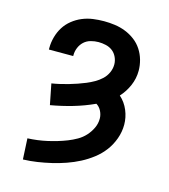

<svg xmlns="http://www.w3.org/2000/svg" viewBox="-105 -766 760 862"><g transform="rotate(15 275.0 -335.0)"><path d="M81 12 76 -85Q99 -86 122 -89Q145 -92 167 -97Q189 -102 211 -108.5Q233 -115 254.5 -123.5Q276 -132 296 -143.5Q316 -155 331.5 -172Q347 -189 357 -210Q367 -231 367 -254Q367 -272 358.5 -289Q350 -306 335 -315Q287 -293 237 -278.5Q187 -264 135 -255L116 -351Q135 -354 154.5 -358.5Q174 -363 193 -368.5Q212 -374 231 -380.5Q250 -387 268 -394.5Q286 -402 303.5 -412Q321 -422 335.5 -435.5Q350 -449 358.5 -467.5Q367 -486 367 -506Q367 -523 359.5 -539.5Q352 -556 338.5 -566.5Q325 -577 307.5 -581Q290 -585 273 -585Q255 -585 237 -580Q219 -575 206 -563Q193 -551 186 -534Q179 -517 179 -499V-495H66V-503Q66 -528 73 -553.5Q80 -579 93.5 -600.5Q107 -622 127.5 -638.5Q148 -655 172 -665Q196 -675 221.5 -678.5Q247 -682 273 -682Q298 -682 323.5 -678.5Q349 -675 373 -665.5Q397 -656 417.5 -640.5Q438 -625 452 -603.5Q466 -582 473 -557Q480 -532 480 -507Q480 -471 465.5 -437.5Q451 -404 427 -378Q453 -355 466.5 -322.5Q480 -290 480 -256Q480 -223 468.5 -191Q457 -159 437.5 -133Q418 -107 391.5 -86.5Q365 -66 336 -51Q307 -36 275.5 -25Q244 -14 212 -6.5Q180 1 147 6Q114 11 81 12Z"/></g></svg>

Font: Lode
Style: Bold
Weight: 700
Monospace: yes
Designer: Belleve Invis
Foundry: Belleve Invis
Version: Version 29.2.0; ttfautohint (v1.8.3)